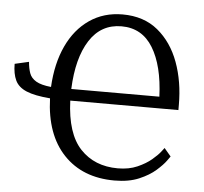

<svg xmlns="http://www.w3.org/2000/svg" viewBox="-49 -711 820 773"><g transform="rotate(5 360.5 -324.5)"><path d="M236 -295Q241 -162 298.5 -101Q356 -40 450 -40Q495 -40 529 -55Q563 -70 585.5 -89Q608 -108 619.5 -123Q631 -138 631 -138L658 -106Q658 -106 645.5 -88.5Q633 -71 607 -48Q581 -25 540 -7.5Q499 10 441 10Q312 10 235.5 -70.5Q159 -151 154 -297Q92 -302 58.5 -316Q25 -330 12.5 -356.5Q0 -383 0 -423L57 -436Q59 -410 66 -390.5Q73 -371 93.5 -359Q114 -347 154 -343Q159 -438 192 -509Q225 -580 282.5 -619.5Q340 -659 416 -659Q502 -659 559 -612Q616 -565 644.5 -487.5Q673 -410 673 -316V-295ZM416 -611Q333 -611 287 -539Q241 -467 236 -342H592Q587 -467 543 -539Q499 -611 416 -611Z"/></g></svg>

Font: Arsenal SC
Style: Regular
Weight: 400
Designer: Andrij Shevchenko
Foundry: Stairsfor
Version: Version 2.001; ttfautohint (v1.8.4.7-5d5b)